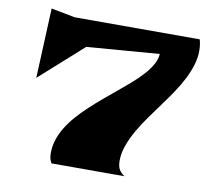

<svg xmlns="http://www.w3.org/2000/svg" viewBox="-79 -816 1033 909"><g transform="rotate(10 437.5 -361.0)"><path d="M212.4 -47.9Q212.4 -81.5 222.9 -113Q233.4 -144.5 251.7 -174.3Q270 -204.1 294.7 -231.9Q319.3 -259.8 347.7 -286.4Q376 -313 406 -338.4Q436 -363.8 465.8 -388.2Q499.5 -416 530.3 -442.6Q561 -469.2 584.7 -495.4Q608.4 -521.5 623 -547.4Q637.7 -573.2 639.2 -599.1L290.5 -571.8L83 -386.2L97.7 -722.2L211.9 -700.2H813.5Q820.8 -673.8 820.8 -647Q820.8 -612.8 810.3 -578.1Q799.8 -543.5 782.2 -508.8Q764.6 -474.1 741.7 -439.7Q718.8 -405.3 693.8 -371.6Q665 -332.5 637.5 -293.9Q609.9 -255.4 588.1 -217.3Q566.4 -179.2 553 -142.1Q539.6 -105 539.6 -68.8Q539.6 -43 547.9 -27.8Q556.2 -12.7 574.7 0H224.1Q217.8 -11.7 215.1 -21.7Q212.4 -31.7 212.4 -47.9Z"/></g></svg>

Font: Goblin One
Style: Regular
Weight: 400
Designer: Riccardo De Franceschi
Foundry: Sorkin Type Co.
Version: Version 1.001